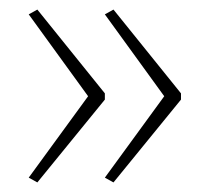

<svg xmlns="http://www.w3.org/2000/svg" viewBox="-20 -479 437 401"><path d="M358 -271 217 -98 199 -108 323 -278 199 -449 217 -459 358 -284ZM199 -271 58 -98 40 -108 164 -278 40 -449 58 -459 199 -284Z"/></svg>

Font: Noto Sans Telugu ExtraCondensed Thin
Style: Regular
Weight: 100
Width: 2
Designer: Jelle Bosma - Monotype Design Team
Foundry: Monotype Imaging Inc.
Version: Version 2.005; ttfautohint (v1.8.4.7-5d5b)